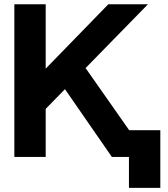

<svg xmlns="http://www.w3.org/2000/svg" viewBox="-20 -743 796 909"><path d="M590.5 -126.6V146.5H739V-126.6ZM239.9 -389.7 509.6 0H680.3L364.6 -450.1ZM196.3 -227.5 680.3 -722.7Q668.1 -722.7 642.2 -722.7Q616.3 -722.7 586.5 -722.7Q556.7 -722.7 531 -722.7Q505.2 -722.7 492.8 -722.7L196.3 -418V-722.7H47.9V0H196.3Z"/></svg>

Font: Giphurs SC
Style: Regular
Weight: 400
Version: Version 0.920